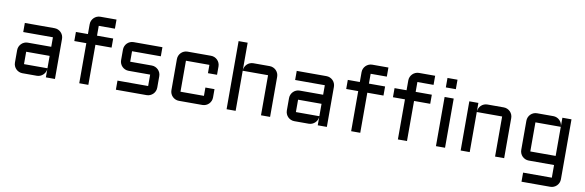

<svg xmlns="http://www.w3.org/2000/svg" viewBox="-59 -1254 6086 1999"><g transform="rotate(10 2984.5 -255.0)"><path d="M80.1 -227.1Q80.1 -247.1 87.6 -264.4Q95.2 -281.7 108.2 -294.9Q121.1 -308.1 138.7 -315.7Q156.2 -323.2 175.8 -323.2H423.8V-423.8H109.9V-520H423.8Q443.8 -520 461.4 -512.5Q479 -504.9 491.9 -491.9Q504.9 -479 512.5 -461.4Q520 -443.8 520 -423.8V0H423.8V-87.9Q422.4 -69.8 414.1 -53.7Q405.8 -37.6 392.8 -25.6Q379.9 -13.7 363.3 -6.8Q346.7 0 328.1 0H175.8Q156.2 0 138.7 -7.6Q121.1 -15.1 108.2 -28.1Q95.2 -41 87.6 -58.6Q80.1 -76.2 80.1 -96.2ZM175.8 -96.2H423.8V-227.1H175.8Z M873 -624V-520H1043.9V-423.8H873V0H776.9V-423.8H649.9V-520H776.9V-624Q776.9 -644 784.4 -661.4Q792 -678.7 805.2 -691.9Q818.4 -705.1 835.9 -712.6Q853.5 -720.2 873 -720.2H1043.9V-624Z M1488.3 -96.2V-216.8H1260.3Q1240.2 -216.8 1222.7 -224.4Q1205.1 -231.9 1192.1 -244.9Q1179.2 -257.8 1171.6 -275.4Q1164.1 -293 1164.1 -313V-423.8Q1164.1 -443.8 1171.6 -461.4Q1179.2 -479 1192.1 -491.9Q1205.1 -504.9 1222.7 -512.5Q1240.2 -520 1260.3 -520H1564.5V-423.8H1260.3V-313H1488.3Q1508.3 -313 1525.6 -305.4Q1543 -297.9 1556.2 -284.9Q1569.3 -272 1576.9 -254.4Q1584.5 -236.8 1584.5 -216.8V-96.2Q1584.5 -76.2 1576.9 -58.6Q1569.3 -41 1556.2 -28.1Q1543 -15.1 1525.6 -7.6Q1508.3 0 1488.3 0H1164.1V-96.2Z M1830.1 -423.8V-96.2H2078.1V-184.1H2174.3V-96.2Q2174.3 -76.2 2166.7 -58.6Q2159.2 -41 2146.2 -28.1Q2133.3 -15.1 2115.7 -7.6Q2098.1 0 2078.1 0H1830.1Q1810.5 0 1793 -7.6Q1775.4 -15.1 1762.5 -28.1Q1749.5 -41 1741.9 -58.6Q1734.4 -76.2 1734.4 -96.2V-423.8Q1734.4 -443.8 1741.9 -461.4Q1749.5 -479 1762.5 -491.9Q1775.4 -504.9 1793 -512.5Q1810.5 -520 1830.1 -520H2078.1Q2098.1 -520 2115.7 -512.5Q2133.3 -504.9 2146.2 -491.9Q2159.2 -479 2166.7 -461.4Q2174.3 -443.8 2174.3 -423.8V-335.9H2078.1V-423.8Z M2794.4 0H2698.2V-423.8H2430.2V0H2334.5V-720.2H2430.2V-428.2Q2431.2 -447.3 2439 -464.1Q2446.8 -481 2459.7 -493.4Q2472.7 -505.9 2489.7 -512.9Q2506.8 -520 2526.4 -520H2698.2Q2718.3 -520 2735.8 -512.5Q2753.4 -504.9 2766.4 -491.9Q2779.3 -479 2786.9 -461.4Q2794.4 -443.8 2794.4 -423.8Z M2954.6 -227.1Q2954.6 -247.1 2962.2 -264.4Q2969.7 -281.7 2982.7 -294.9Q2995.6 -308.1 3013.2 -315.7Q3030.8 -323.2 3050.3 -323.2H3298.3V-423.8H2984.4V-520H3298.3Q3318.4 -520 3335.9 -512.5Q3353.5 -504.9 3366.5 -491.9Q3379.4 -479 3387 -461.4Q3394.5 -443.8 3394.5 -423.8V0H3298.3V-87.9Q3296.9 -69.8 3288.6 -53.7Q3280.3 -37.6 3267.3 -25.6Q3254.4 -13.7 3237.8 -6.8Q3221.2 0 3202.6 0H3050.3Q3030.8 0 3013.2 -7.6Q2995.6 -15.1 2982.7 -28.1Q2969.7 -41 2962.2 -58.6Q2954.6 -76.2 2954.6 -96.2ZM3050.3 -96.2H3298.3V-227.1H3050.3Z M3747.6 -624V-520H3918.5V-423.8H3747.6V0H3651.4V-423.8H3524.4V-520H3651.4V-624Q3651.4 -644 3658.9 -661.4Q3666.5 -678.7 3679.7 -691.9Q3692.9 -705.1 3710.4 -712.6Q3728 -720.2 3747.6 -720.2H3918.5V-624Z M4241.7 -624V-520H4412.6V-423.8H4241.7V0H4145.5V-423.8H4018.6V-520H4145.5V-624Q4145.5 -644 4153.1 -661.4Q4160.6 -678.7 4173.8 -691.9Q4187 -705.1 4204.6 -712.6Q4222.2 -720.2 4241.7 -720.2H4412.6V-624Z M4644 -520V0H4547.9V-520ZM4543 -720.2H4648.9V-620.1H4543Z M5269 0H5172.9V-423.8H4904.8V0H4809.1V-520H4904.8V-428.2Q4905.8 -447.3 4913.6 -464.1Q4921.4 -481 4934.3 -493.4Q4947.3 -505.9 4964.4 -512.9Q4981.4 -520 5001 -520H5172.9Q5192.9 -520 5210.4 -512.5Q5228 -504.9 5241 -491.9Q5253.9 -479 5261.5 -461.4Q5269 -443.8 5269 -423.8Z M5429.2 -423.8Q5429.2 -443.8 5436.8 -461.4Q5444.3 -479 5457.3 -491.9Q5470.2 -504.9 5487.8 -512.5Q5505.4 -520 5524.9 -520H5697.3Q5716.3 -520 5733.4 -512.9Q5750.5 -505.9 5763.4 -493.4Q5776.4 -481 5784.4 -464.1Q5792.5 -447.3 5793 -428.2V-520H5889.2V113.8Q5889.2 133.8 5881.6 151.4Q5874 168.9 5861.1 181.9Q5848.1 194.8 5830.6 202.4Q5813 210 5793 210H5489.3V113.8H5793V-20H5524.9Q5505.4 -20 5487.8 -27.6Q5470.2 -35.2 5457.3 -48.1Q5444.3 -61 5436.8 -78.6Q5429.2 -96.2 5429.2 -116.2ZM5793 -116.2V-423.8H5524.9V-116.2Z"/></g></svg>

Font: Aldrich
Style: Regular
Weight: 400
Designer: Matthew Desmond
Foundry: Matthew Desmond
Version: Version 1.002 2011